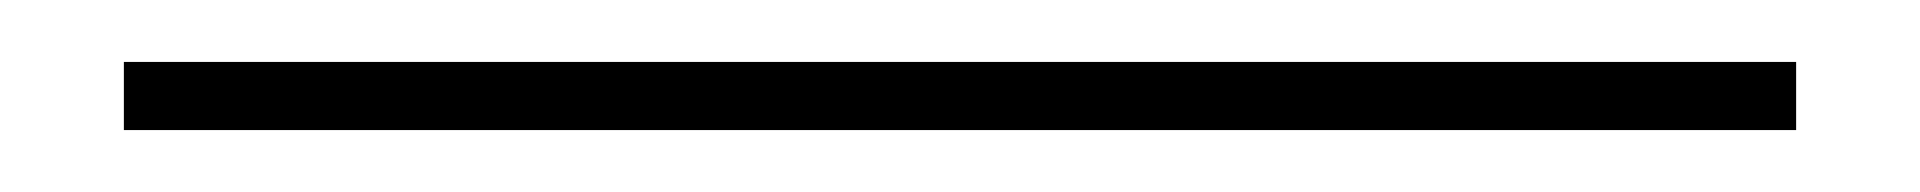

<svg xmlns="http://www.w3.org/2000/svg" viewBox="-20 51 620 62"><path d="M20 93V71H560V93Z"/></svg>

Font: Kalnia Thin ExtraLight
Style: Regular
Weight: 250
Version: Version 1.105